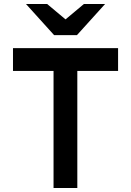

<svg xmlns="http://www.w3.org/2000/svg" viewBox="-20 -941 656 961"><path d="M248 0V-586H45V-700H571V-586H367V0ZM251 -765 110 -921H216L308 -844L400 -921H506L365 -765Z"/></svg>

Font: Overpass Mono Light
Style: Regular
Weight: 300
Monospace: yes
Designer: Delve Withrington, Dave Bailey
Foundry: Delve Fonts LLC
Version: Version 4.000